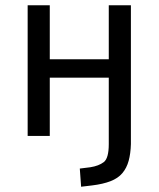

<svg xmlns="http://www.w3.org/2000/svg" viewBox="-20 -516 602 729"><path d="M288 193 283 124 323 119Q355 114 374 99.5Q393 85 393 31V-221H169V0H85V-496H169V-291H393V-496H477V31Q476 67 468.5 94.5Q461 122 444.5 141.5Q428 161 399.5 172Q371 183 330 188Z"/></svg>

Font: Nunito Sans 7pt Condensed
Style: Regular
Weight: 400
Width: 3
Designer: Vernon Adams
Foundry: Vernon Adams
Version: Version 3.101;gftools[0.9.27]